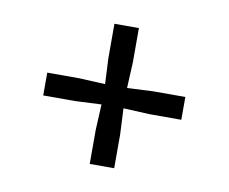

<svg xmlns="http://www.w3.org/2000/svg" viewBox="-49 -468 543 456"><g transform="rotate(10 222.5 -240.0)"><path d="M193 -71V-153L196 -215L133 -212H56V-267H133L196 -264L193 -326V-409H252V-326L249 -264L312 -267H389V-212H312L249 -215L252 -153V-71Z"/></g></svg>

Font: Rasa
Style: Regular
Weight: 400
Designer: Anna Giedrys (Yrsa+Rasa design), David Brezina (Yrsa art-direction, Rasa art-direction, design)
Foundry: Rosetta Type Foundry
Version: Version 2.004